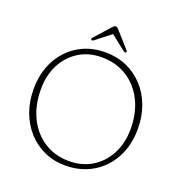

<svg xmlns="http://www.w3.org/2000/svg" viewBox="-156 -1017 1101 1168"><g transform="rotate(20 394.5 -433.5)"><path d="M391 -714Q466 -714 528.8 -686.5Q591.5 -659 637.5 -609Q683.5 -559 708.8 -491.2Q734 -423.5 734 -343Q734 -237 690.5 -155.8Q647 -74.5 570 -28.8Q493 17 393 17Q320 17 258.2 -10.8Q196.5 -38.5 151 -88.5Q105.5 -138.5 80.2 -206.5Q55 -274.5 55 -355Q55 -460.5 98 -541.5Q141 -622.5 216.8 -668.2Q292.5 -714 391 -714ZM693 -328Q693 -431.5 653.2 -510.5Q613.5 -589.5 543 -633.8Q472.5 -678 380 -678Q296.5 -678 232.8 -638.5Q169 -599 133 -529.5Q97 -460 97 -370Q97 -265 136.2 -185.2Q175.5 -105.5 245.2 -60.8Q315 -16 407 -16Q491 -16 555.5 -56Q620 -96 656.5 -166.2Q693 -236.5 693 -328ZM506 -755.5Q500.5 -752 492 -758L395 -834L297.5 -758Q289 -752 283.5 -755.5Q276.5 -760.5 284 -769.5L376 -872.5Q386.5 -884 395.5 -884Q403.5 -884 413.5 -872.5L505.5 -769.5Q513 -760.5 506 -755.5Z"/></g></svg>

Font: Fraunces 9pt S100 Thin
Style: Regular
Weight: 100
Version: Version 1.000; ttfautohint (v1.8.3)